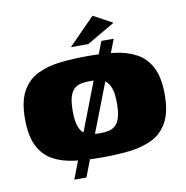

<svg xmlns="http://www.w3.org/2000/svg" viewBox="-82 -725 860 889"><g transform="rotate(-10 348.5 -280.5)"><path d="M20 -230Q20 -313 47 -361Q74 -409 121.5 -431.5Q169 -454 229.5 -460.5Q290 -467 356 -467Q423 -467 481 -460Q539 -453 583 -429.5Q627 -406 652 -358.5Q677 -311 677 -230Q677 -147 650 -99Q623 -51 576 -28.5Q529 -6 468.5 0.5Q408 7 341 7Q273 7 214.5 0Q156 -7 112.5 -30.5Q69 -54 44.5 -101.5Q20 -149 20 -230ZM452 -228Q452 -269 445 -293Q438 -317 424.5 -330Q411 -343 392 -347Q373 -351 349 -351Q324 -351 304.5 -347Q285 -343 271.5 -330Q258 -317 251 -293Q244 -269 244 -228Q244 -188 251 -163.5Q258 -139 271.5 -126Q285 -113 304.5 -109Q324 -105 349 -105Q373 -105 392 -109Q411 -113 424.5 -126Q438 -139 445 -163.5Q452 -188 452 -228ZM196 86 431 -525H489L253 86ZM287 -521 411 -647 501 -598 369 -521Z"/></g></svg>

Font: Genos Black
Style: Regular
Weight: 900
Designer: Robert E. Leuschke
Foundry: Robert E. Leuschke
Version: Version 1.010